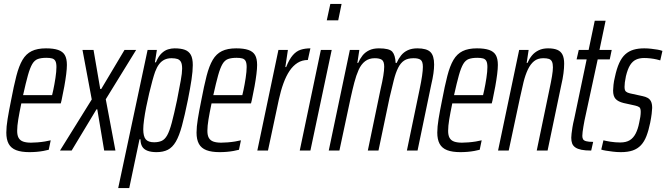

<svg xmlns="http://www.w3.org/2000/svg" viewBox="-20 -763 3377 973"><path d="M129 8Q88 8 62 -2Q36 -12 24 -34Q12 -56 12 -91Q12 -120 18.5 -160Q25 -200 36 -254Q50 -328 63 -378.5Q76 -429 94 -459.5Q112 -490 140.5 -504Q169 -518 213 -518Q251 -518 274.5 -510Q298 -502 308.5 -484Q319 -466 319 -434Q319 -415 315.5 -387Q312 -359 306 -325.5Q300 -292 292 -255L288 -239H88Q78 -191 72.5 -157.5Q67 -124 67 -100Q67 -77 74.5 -64Q82 -51 97.5 -45.5Q113 -40 137 -40Q151 -40 170 -41.5Q189 -43 207.5 -46Q226 -49 237 -52L227 -4Q216 -1 199.5 2Q183 5 165 6.5Q147 8 129 8ZM97 -281H244L250 -307Q256 -335 261 -368Q266 -401 266 -423Q266 -444 260.5 -454Q255 -464 243.5 -467Q232 -470 215 -470Q189 -470 172 -464Q155 -458 143.5 -438.5Q132 -419 121.5 -381.5Q111 -344 97 -281Z M284 0 445 -259 398 -510H454L488 -312H493L611 -510H670L516 -260L565 0H508L473 -209H469L343 0Z M579 190 728 -510H775L765 -447H770Q783 -478 799 -493Q815 -508 832 -513Q849 -518 864 -518Q897 -518 917 -510.5Q937 -503 947 -485Q957 -467 957 -433Q957 -403 950.5 -359.5Q944 -316 932 -256Q916 -177 902 -125.5Q888 -74 871 -45Q854 -16 830.5 -4Q807 8 773 8Q746 8 727.5 1Q709 -6 700.5 -20.5Q692 -35 692 -57H687L635 190ZM761 -42Q783 -42 799 -49Q815 -56 827 -77Q839 -98 850.5 -141Q862 -184 877 -255Q889 -317 896 -355Q903 -393 903 -415Q903 -438 897 -449Q891 -460 879.5 -464Q868 -468 849 -468Q829 -468 813.5 -460.5Q798 -453 786.5 -438Q775 -423 766 -399Q760 -382 752 -353Q744 -324 736 -290Q728 -256 721 -221Q714 -186 710 -156Q706 -126 706 -108Q706 -72 718.5 -57Q731 -42 761 -42Z M1093 8Q1052 8 1026 -2Q1000 -12 988 -34Q976 -56 976 -91Q976 -120 982.5 -160Q989 -200 1000 -254Q1014 -328 1027 -378.5Q1040 -429 1058 -459.5Q1076 -490 1104.5 -504Q1133 -518 1177 -518Q1215 -518 1238.5 -510Q1262 -502 1272.5 -484Q1283 -466 1283 -434Q1283 -415 1279.5 -387Q1276 -359 1270 -325.5Q1264 -292 1256 -255L1252 -239H1052Q1042 -191 1036.5 -157.5Q1031 -124 1031 -100Q1031 -77 1038.5 -64Q1046 -51 1061.5 -45.5Q1077 -40 1101 -40Q1115 -40 1134 -41.5Q1153 -43 1171.5 -46Q1190 -49 1201 -52L1191 -4Q1180 -1 1163.5 2Q1147 5 1129 6.5Q1111 8 1093 8ZM1061 -281H1208L1214 -307Q1220 -335 1225 -368Q1230 -401 1230 -423Q1230 -444 1224.5 -454Q1219 -464 1207.5 -467Q1196 -470 1179 -470Q1153 -470 1136 -464Q1119 -458 1107.5 -438.5Q1096 -419 1085.5 -381.5Q1075 -344 1061 -281Z M1284 0 1391 -510H1439L1426 -423H1430Q1446 -463 1464 -483.5Q1482 -504 1504 -511Q1526 -518 1553 -518L1540 -459Q1511 -459 1488 -444.5Q1465 -430 1447.5 -404Q1430 -378 1416.5 -341Q1403 -304 1393 -258L1338 0Z M1636 -660 1654 -743H1711L1694 -660ZM1499 0 1606 -510H1661L1553 0Z M1646 0 1753 -510H1801L1791 -444H1795Q1804 -465 1817 -481.5Q1830 -498 1850.5 -508Q1871 -518 1900 -518Q1953 -518 1968 -501Q1983 -484 1985 -444H1990Q1999 -465 2012.5 -482Q2026 -499 2046.5 -508.5Q2067 -518 2095 -518Q2142 -518 2161 -499.5Q2180 -481 2180 -436Q2180 -416 2176.5 -391Q2173 -366 2165 -332L2096 0H2042L2106 -308Q2115 -351 2119 -379Q2123 -407 2123 -424Q2123 -451 2112 -459.5Q2101 -468 2076 -468Q2046 -468 2028 -456Q2010 -444 1997.5 -419Q1985 -394 1975.5 -356Q1966 -318 1954 -267L1898 0H1844L1908 -308Q1918 -351 1922.5 -379Q1927 -407 1927 -425Q1927 -452 1915 -460Q1903 -468 1879 -468Q1850 -468 1830 -452.5Q1810 -437 1797.5 -409Q1785 -381 1775.5 -344.5Q1766 -308 1757 -267L1700 0Z M2313 8Q2272 8 2246 -2Q2220 -12 2208 -34Q2196 -56 2196 -91Q2196 -120 2202.5 -160Q2209 -200 2220 -254Q2234 -328 2247 -378.5Q2260 -429 2278 -459.5Q2296 -490 2324.5 -504Q2353 -518 2397 -518Q2435 -518 2458.5 -510Q2482 -502 2492.5 -484Q2503 -466 2503 -434Q2503 -415 2499.5 -387Q2496 -359 2490 -325.5Q2484 -292 2476 -255L2472 -239H2272Q2262 -191 2256.5 -157.5Q2251 -124 2251 -100Q2251 -77 2258.5 -64Q2266 -51 2281.5 -45.5Q2297 -40 2321 -40Q2335 -40 2354 -41.5Q2373 -43 2391.5 -46Q2410 -49 2421 -52L2411 -4Q2400 -1 2383.5 2Q2367 5 2349 6.5Q2331 8 2313 8ZM2281 -281H2428L2434 -307Q2440 -335 2445 -368Q2450 -401 2450 -423Q2450 -444 2444.5 -454Q2439 -464 2427.5 -467Q2416 -470 2399 -470Q2373 -470 2356 -464Q2339 -458 2327.5 -438.5Q2316 -419 2305.5 -381.5Q2295 -344 2281 -281Z M2504 0 2611 -510H2659L2649 -444H2653Q2662 -465 2675.5 -481.5Q2689 -498 2709.5 -508Q2730 -518 2757 -518Q2786 -518 2804 -510.5Q2822 -503 2830.5 -486Q2839 -469 2839 -440Q2839 -419 2835.5 -391.5Q2832 -364 2824 -330L2755 0H2700L2764 -308Q2773 -350 2777.5 -377.5Q2782 -405 2782 -422Q2782 -441 2777 -451Q2772 -461 2761.5 -464.5Q2751 -468 2733 -468Q2705 -468 2686.5 -453Q2668 -438 2655 -410.5Q2642 -383 2633 -346.5Q2624 -310 2615 -267L2558 0Z M2976 0Q2946 0 2926.5 -4Q2907 -8 2895.5 -16Q2884 -24 2879.5 -36Q2875 -48 2875 -65Q2875 -73 2876.5 -86Q2878 -99 2881 -118Q2884 -137 2890 -161L2953 -462H2902L2913 -510H2963L2994 -658H3049L3018 -510H3080L3070 -462H3009L2942 -152Q2939 -136 2936.5 -121.5Q2934 -107 2932.5 -94.5Q2931 -82 2931 -74Q2931 -65 2934.5 -58Q2938 -51 2950 -47.5Q2962 -44 2986 -44Z M3126 8Q3106 8 3086 5.5Q3066 3 3050.5 0.5Q3035 -2 3027 -5L3038 -52Q3042 -51 3051 -49Q3060 -47 3072.5 -45Q3085 -43 3098 -42Q3111 -41 3123 -41Q3153 -41 3171.5 -52.5Q3190 -64 3201.5 -86.5Q3213 -109 3219 -140Q3223 -157 3225 -171Q3227 -185 3227 -196Q3227 -215 3219.5 -220Q3212 -225 3199 -228L3140 -241Q3112 -248 3099.5 -262Q3087 -276 3087 -304Q3087 -314 3089 -333Q3091 -352 3096 -372Q3105 -415 3118 -443.5Q3131 -472 3149 -488Q3167 -504 3190.5 -511Q3214 -518 3245 -518Q3262 -518 3279.5 -516Q3297 -514 3312 -511.5Q3327 -509 3337 -505L3326 -457Q3320 -459 3307 -462Q3294 -465 3277.5 -467Q3261 -469 3244 -469Q3221 -469 3203.5 -461Q3186 -453 3173.5 -433.5Q3161 -414 3152 -377Q3148 -358 3146.5 -345.5Q3145 -333 3145 -323Q3145 -305 3152 -299Q3159 -293 3172 -290L3236 -276Q3251 -273 3262 -267Q3273 -261 3279 -249Q3285 -237 3285 -216Q3285 -207 3282.5 -186.5Q3280 -166 3275 -141Q3267 -102 3256 -73.5Q3245 -45 3228 -27Q3211 -9 3186.5 -0.5Q3162 8 3126 8Z"/></svg>

Font: Saira UltraCondensed
Style: Italic
Weight: 400
Width: 1
Italic angle: -12°
Designer: Hector Gatti with collaboration of the Omnibus-Type team
Foundry: Omnibus-Type
Version: Version 1.101